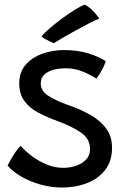

<svg xmlns="http://www.w3.org/2000/svg" viewBox="-20 -778 536 838"><path d="M249.5 40.5Q203 40.5 157 27.5Q111 14.5 73.2 -7.2Q35.5 -29 13 -55.5Q17.5 -65 27.5 -82.2Q37.5 -99.5 49.2 -116.5Q61 -133.5 70 -141.5Q91.5 -117 121.5 -95Q151.5 -73 186 -59.2Q220.5 -45.5 255 -45.5Q304 -45.5 338.5 -67.2Q373 -89 373 -128Q373 -173 331.8 -200.5Q290.5 -228 232.5 -249Q185.5 -266 147.2 -286.2Q109 -306.5 86.5 -337Q64 -367.5 64 -414.5Q64 -462.5 91.2 -494.5Q118.5 -526.5 163.2 -543Q208 -559.5 260 -559.5Q318 -559.5 366.8 -544.5Q415.5 -529.5 441.5 -510.5Q438 -497.5 426 -474.5Q414 -451.5 400.5 -435Q377 -450.5 342.2 -465.2Q307.5 -480 267 -480Q240 -480 215 -473.8Q190 -467.5 174 -453Q158 -438.5 158 -413.5Q158 -380.5 192.2 -359Q226.5 -337.5 277.5 -319.5Q332 -301 375.5 -276Q419 -251 444 -216.2Q469 -181.5 469 -133Q469 -75.5 439.5 -37Q410 1.5 360.2 21Q310.5 40.5 249.5 40.5ZM350 -757.5Q372.5 -746 389.8 -726.5Q407 -707 413.5 -697Q397.5 -691 368.2 -676Q339 -661 307 -643.2Q275 -625.5 249.5 -610.5Q224 -595.5 215 -589.5Q210.5 -591 199 -596.5Q187.5 -602 176.5 -608.2Q165.5 -614.5 161 -618.5Q173 -634 198 -655.5Q223 -677 252.8 -698.8Q282.5 -720.5 309 -736.8Q335.5 -753 350 -757.5Z"/></svg>

Font: Grandstander
Style: Regular
Weight: 400
Designer: Tyler Finck
Foundry: Etcetera Type Co
Version: Version 1.200; ttfautohint (v1.8.3)